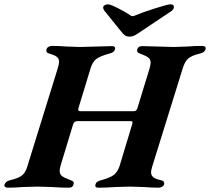

<svg xmlns="http://www.w3.org/2000/svg" viewBox="-62 -868 974 891"><path d="M-41 -11Q-37 -27 -14 -32Q23 -41 39 -53Q55 -65 64 -93L206 -551Q212 -571 212 -582Q212 -596 202 -604Q192 -612 168 -619Q149 -623 154 -640Q155 -646 163 -650.5Q171 -655 178 -655Q213 -655 249 -652Q293 -650 312 -650Q330 -650 382 -652Q434 -654 458 -654Q475 -654 472 -640Q469 -631 463 -626.5Q457 -622 444 -619Q401 -607 384 -593.5Q367 -580 358 -550L302 -366Q301 -364 301 -360Q301 -352 313 -352H559Q572 -352 576 -367L632 -550Q637 -568 637 -577Q637 -592 626.5 -600.5Q616 -609 589 -619Q579 -622 576 -626.5Q573 -631 575 -640Q580 -654 598 -654Q621 -654 673 -652Q723 -650 742 -650Q759 -650 805 -652Q841 -655 877 -655Q885 -655 889.5 -651Q894 -647 892 -640Q888 -624 864 -619Q827 -610 811.5 -596.5Q796 -583 786 -551L644 -94Q639 -77 639 -69Q639 -54 649.5 -45.5Q660 -37 684 -32Q704 -28 699 -11Q697 -5 689.5 -1Q682 3 674 3Q642 3 607 0Q559 -2 541 -2Q523 -2 471 0Q431 3 394 3Q377 3 381 -12Q383 -20 389.5 -24.5Q396 -29 408 -32Q449 -43 466.5 -56.5Q484 -70 493 -98L551 -290L553 -299Q553 -306 545 -306H297Q282 -306 277 -290L219 -99Q215 -86 215 -75Q215 -59 225.5 -51Q236 -43 265 -32Q275 -29 278.5 -24.5Q282 -20 279 -12Q276 3 257 3Q221 3 180 0Q130 -2 112 -2Q93 -2 43 0Q7 3 -27 3Q-34 3 -38.5 -1Q-43 -5 -41 -11ZM497 -726 421 -820Q416 -828 417 -835Q418 -841 424.5 -844.5Q431 -848 439 -848Q450 -848 485.5 -830Q521 -812 543 -797Q547 -793 553 -793Q559 -793 567 -797Q597 -810 657 -829Q717 -848 729 -848Q745 -848 745 -836Q745 -825 734 -817L598 -726Q572 -708 561.5 -703Q551 -698 539 -698Q526 -698 517.5 -704Q509 -710 497 -726Z"/></svg>

Font: EB Garamond
Style: Bold Italic
Weight: 700
Italic angle: -17.2°
Designer: Georg Duffner and Octavio Pardo
Foundry: Georg Duffner
Version: Version 1.000